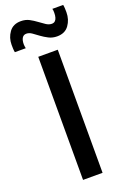

<svg xmlns="http://www.w3.org/2000/svg" viewBox="-218 -970 679 1026"><g transform="rotate(-20 121.5 -457.5)"><path d="M66 0V-700H177V0ZM-43 -766Q-45 -776 -45.5 -787.5Q-46 -799 -46 -809Q-46 -849 -23.5 -880Q-1 -911 43 -911Q70 -911 90.5 -900Q111 -889 129 -875.5Q147 -862 163 -851.5Q179 -841 195 -841Q206 -841 213 -847Q220 -853 223.5 -864.5Q227 -876 227 -892Q227 -898 226.5 -904.5Q226 -911 224 -915H286Q288 -905 288.5 -894Q289 -883 289 -872Q289 -831 266.5 -799.5Q244 -768 199 -768Q173 -768 151.5 -779Q130 -790 112.5 -803Q95 -816 79.5 -827Q64 -838 48 -838Q32 -838 24 -825Q16 -812 16 -789Q16 -783 17 -777Q18 -771 19 -766Z"/></g></svg>

Font: Georama ExtraCondensed Thin Medium
Style: Regular
Weight: 500
Version: Version 1.001